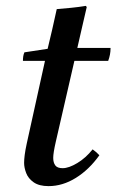

<svg xmlns="http://www.w3.org/2000/svg" viewBox="-20 -620 396 653"><path d="M348 -413H233L170 -139Q161 -100 161 -83Q161 -67 168 -57.5Q175 -48 193 -48Q214 -48 243 -65.5Q272 -83 295 -112Q308 -103 318 -92Q283 -43 238 -15Q193 13 145 13Q113 13 94.5 0Q76 -13 69 -31.5Q62 -50 62 -66Q62 -77 64 -93Q66 -109 71 -132L133 -413H58Q58 -421 59 -428Q60 -435 63 -442L142 -454Q149 -483 157.5 -519.5Q166 -556 173 -589Q197 -591 222.5 -593.5Q248 -596 272 -600L275 -596Q268 -566 261 -535.5Q254 -505 243 -457H356Q356 -445 354 -434.5Q352 -424 348 -413Z"/></svg>

Font: Tiro Devanagari Marathi
Style: Italic
Weight: 400
Italic angle: -11°
Designer: Devanagari: John Hudson & Fiona Ross, assisted by Paul Hanslow. Latin: John Hudson with Paul Hanslow, assisted by Kaja S
Foundry: Tiro Typeworks Ltd.
Version: Version 1.52